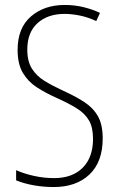

<svg xmlns="http://www.w3.org/2000/svg" viewBox="-20 -744 479 774"><path d="M394 -186Q394 -91 340.5 -40.5Q287 10 197 10Q155 10 116 3Q77 -4 45 -17V-58Q76 -44 116.5 -35Q157 -26 198 -26Q272 -26 313.5 -68Q355 -110 355 -184Q355 -230 339 -258Q323 -286 290.5 -306.5Q258 -327 209 -349Q164 -369 128.5 -392Q93 -415 72 -450.5Q51 -486 51 -543Q51 -631 104.5 -677.5Q158 -724 241 -724Q281 -724 317.5 -715Q354 -706 383 -692L368 -659Q334 -675 301 -681.5Q268 -688 241 -688Q172 -688 131 -650.5Q90 -613 90 -544Q90 -497 108.5 -467.5Q127 -438 158.5 -418.5Q190 -399 231 -380Q282 -357 318.5 -333.5Q355 -310 374.5 -276Q394 -242 394 -186Z"/></svg>

Font: Noto Sans Gujarati UI Condensed ExtraLight
Style: Regular
Weight: 200
Width: 3
Designer: Jelle Bosma - Monotype Design Team, Universal Thirst
Foundry: Monotype Imaging Inc.
Version: Version 2.106; ttfautohint (v1.8.4.7-5d5b)